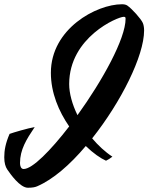

<svg xmlns="http://www.w3.org/2000/svg" viewBox="-120 -784 697 902"><path d="M551 -676C543 -695 500 -743 478 -758C472 -762 464 -764 453 -764C333 -764 119 -649 119 -442C119 -348 156 -261 205 -190C117 -76 32 10 -9 10C-22 10 -26 -5 -26 -18C-26 -81 4 -129 43 -187C12 -182 -59 -161 -75 -155C-94 -111 -100 -78 -100 -45C-100 -18 -94 0 -86 12C-71 34 -26 98 11 98C34 98 46 95 55 91C129 59 208 -9 283 -98C318 -64 353 -40 378 -29C387 -33 398 -40 408 -48C374 -70 341 -101 313 -134C448 -304 557 -521 557 -641C557 -657 554 -669 551 -676ZM205 -389C205 -609 433 -705 461 -705C467 -705 470 -704 470 -696C470 -602 361 -405 244 -243C219 -294 205 -346 205 -389Z"/></svg>

Font: Yesteryear
Style: Regular
Weight: 400
Designer: Astigmatic (AOETI)
Foundry: Astigmatic (AOETI)
Version: Version 1.000